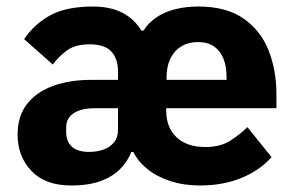

<svg xmlns="http://www.w3.org/2000/svg" viewBox="-20 -557 904 589"><path d="M342 -225H270Q230 -225 206.5 -210Q183 -195 183 -166V-152Q183 -123 200.5 -107Q218 -91 254 -91Q277 -91 297 -98Q317 -105 329.5 -120Q342 -135 342 -159ZM491 -312H675V-321Q675 -353 665.5 -377Q656 -401 636.5 -414.5Q617 -428 587 -428Q558 -428 536 -414.5Q514 -401 502.5 -377Q491 -353 491 -320ZM610 -106Q656 -106 686.5 -125.5Q717 -145 739 -167L813 -75Q778 -35 721.5 -11.5Q665 12 593 12Q544 12 502.5 -1.5Q461 -15 432 -38.5Q403 -62 389 -91H383Q372 -63 349.5 -39.5Q327 -16 290 -2Q253 12 198 12Q119 12 76.5 -32.5Q34 -77 34 -144Q34 -201 63 -238Q92 -275 143 -293.5Q194 -312 259 -312H342V-338Q342 -376 322 -398.5Q302 -421 255 -421Q211 -421 185 -402Q159 -383 142 -359L54 -437Q86 -484 135 -510.5Q184 -537 266 -537Q298 -537 325.5 -529.5Q353 -522 375.5 -505.5Q398 -489 414 -463H420Q436 -488 461 -504.5Q486 -521 518.5 -529Q551 -537 588 -537Q675 -537 728 -499.5Q781 -462 804.5 -401Q828 -340 828 -269V-225H490V-217Q490 -166 521.5 -136Q553 -106 610 -106Z"/></svg>

Font: IBM Plex Sans Var
Style: Regular
Weight: 400
Designer: Mike Abbink, Paul van der Laan, Pieter van Rosmalen
Foundry: Bold Monday
Version: Version 3.000